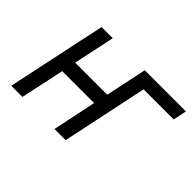

<svg xmlns="http://www.w3.org/2000/svg" viewBox="-101 -705 911 911"><g transform="rotate(45 354.0 -250.0)"><path d="M372 -220H158L111 0H36L142 -500H217L173 -292H388L432 -500H708L694 -432H492L401 0H326Z"/></g></svg>

Font: PT Sans
Style: Italic
Weight: 400
Italic angle: -12°
Designer: A.Korolkova, O.Umpeleva, V.Yefimov
Foundry: ParaType Ltd
Version: Version 2.003W OFL